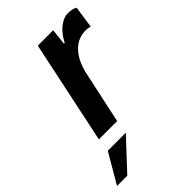

<svg xmlns="http://www.w3.org/2000/svg" viewBox="-313 -602 898 898"><g transform="rotate(-45 136.0 -153.0)"><path d="M110 -512H212L203 -432H208Q230 -475 259.5 -497.5Q289 -520 316 -520Q346 -520 364 -509L348 -400Q326 -406 311 -404Q263 -402 227.5 -363Q192 -324 177 -251L123 0H2ZM-6 67H113L-24 214H-92Z"/></g></svg>

Font: Decalotype SemiBold Italic
Style: Regular
Weight: 600
Italic angle: -12°
Designer: Alfredo Marco Pradil
Foundry: Alfredo Marco Pradil
Version: Version 1.0